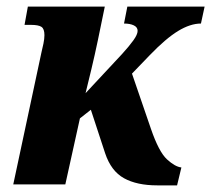

<svg xmlns="http://www.w3.org/2000/svg" viewBox="-20 -556 637 579"><path d="M454 3Q393 3 354 -18.5Q315 -40 297 -94L254 -225L221 -199L177 0H20L105 -398Q108 -410 111 -424.5Q114 -439 114 -450Q114 -469 105 -475Q96 -481 73 -481H54L64 -536H296L275 -434Q266 -391 255.5 -347Q245 -303 238 -275L348 -393Q369 -416 382 -434Q395 -452 395 -463Q395 -474 383.5 -479.5Q372 -485 354 -485L364 -536H597L586 -485Q554 -485 517 -462.5Q480 -440 431 -389L378 -334L435 -168Q459 -98 483.5 -75.5Q508 -53 527 -51L514 3Z"/></svg>

Font: Noto Serif Condensed ExtraBold
Style: Italic
Weight: 800
Width: 3
Italic angle: -12°
Designer: Monotype Design Team
Foundry: Monotype Imaging Inc.
Version: Version 2.014; ttfautohint (v1.8.4.7-5d5b)